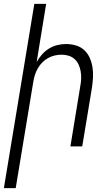

<svg xmlns="http://www.w3.org/2000/svg" viewBox="-46 -755 566 990"><path d="M-26 215 131 -735H192L143 -435Q154 -455 170 -473.5Q186 -492 206.5 -504.5Q227 -517 249.5 -522.5Q272 -528 294 -528Q321 -528 346 -520.5Q371 -513 389 -496Q407 -479 417 -456Q427 -433 431 -407.5Q435 -382 433.5 -355.5Q432 -329 428 -302L378 0H317L368 -311Q372 -331 372.5 -350Q373 -369 370 -387Q367 -405 359.5 -421.5Q352 -438 339 -450Q326 -462 308.5 -467.5Q291 -473 271 -473Q254 -473 236.5 -469Q219 -465 202.5 -456Q186 -447 172.5 -433.5Q159 -420 149.5 -403.5Q140 -387 134.5 -370Q129 -353 126 -335L35 215Z"/></svg>

Font: Iosevka Light
Style: Italic
Weight: 300
Italic angle: -9°
Monospace: yes
Designer: Belleve Invis
Foundry: Belleve Invis
Version: Version 32.5.0; ttfautohint (v1.8.4)